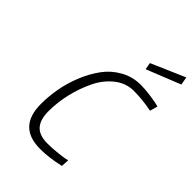

<svg xmlns="http://www.w3.org/2000/svg" viewBox="-267 -1046 1171 1171"><g transform="rotate(45 318.5 -460.5)"><path d="M637 -878 628 -930 409 -835 417 -790ZM476 -63 453 -58C437.7 -55.3 416.5 -52.7 389.5 -50C362.5 -47.3 337.3 -46 314 -46C267.3 -46 233.2 -57.8 211.5 -81.5C189.8 -105.2 179 -141.7 179 -191C179 -241.7 185.2 -293 197.5 -345C209.8 -397 227.2 -445.8 249.5 -491.5C271.8 -537.2 301.3 -574.3 338 -603C374.7 -631.7 415.3 -646 460 -646C509.3 -646 561 -640.7 615 -630L629 -680L605 -686C589 -689.3 567.3 -692.8 540 -696.5C512.7 -700.2 487.3 -702 464 -702C417.3 -702 374.2 -691 334.5 -669C294.8 -647 261.8 -618.2 235.5 -582.5C209.2 -546.8 186.7 -506.3 168 -461C149.3 -415.7 135.8 -370 127.5 -324C119.2 -278 115 -233 115 -189C115 -57 178.3 9 305 9C357.7 9 413.7 2 473 -12Z"/></g></svg>

Font: RazerF5 Light
Style: Italic
Weight: 300
Foundry: Razer Inc.
Version: Version 2